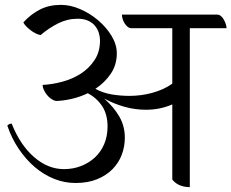

<svg xmlns="http://www.w3.org/2000/svg" viewBox="-20 -762 951 789"><path d="M210 -347Q200 -349 190 -356Q180 -363 172.5 -372.5Q165 -382 160 -393Q155 -404 155 -413Q194 -415 235.5 -426Q277 -437 311.5 -459Q346 -481 368.5 -515Q391 -549 391 -596Q391 -610 386.5 -625.5Q382 -641 371.5 -654.5Q361 -668 343 -676.5Q325 -685 299 -685Q257 -685 219 -666Q181 -647 147 -618Q138 -619 127 -624.5Q116 -630 105.5 -638Q95 -646 87 -654.5Q79 -663 76 -670Q107 -704 144.5 -723Q182 -742 230 -742Q269 -742 309.5 -724.5Q350 -707 383.5 -678.5Q417 -650 438.5 -614.5Q460 -579 460 -543Q460 -495 435 -458.5Q410 -422 372 -397Q403 -380 439 -374Q475 -368 512 -368Q560 -368 606 -380.5Q652 -393 688 -418V-646H520Q512 -646 505 -651.5Q498 -657 492.5 -665.5Q487 -674 484 -684Q481 -694 481 -702H872Q881 -702 888 -696Q895 -690 900 -681Q905 -672 908 -662.5Q911 -653 911 -646H760V7Q739 7 720.5 0Q702 -7 688 -24V-333Q638 -311 580 -311Q535 -311 492 -323Q449 -335 408 -357Q447 -323 470 -283.5Q493 -244 493 -196Q493 -160 480.5 -126.5Q468 -93 442.5 -67Q417 -41 379 -25.5Q341 -10 290 -10Q245 -10 202.5 -27Q160 -44 123.5 -75Q87 -106 57.5 -149.5Q28 -193 10 -246Q18 -254 28 -254Q63 -166 120 -116.5Q177 -67 243 -67Q280 -67 312.5 -79.5Q345 -92 369.5 -114.5Q394 -137 408 -169.5Q422 -202 422 -242Q422 -292 400 -325.5Q378 -359 341 -379Q310 -364 276 -356Q242 -348 210 -347Z"/></svg>

Font: Gotu
Style: Regular
Weight: 400
Designer: Sarang Kulkarni & Kailash Malviya
Foundry: Ek Type
Version: Version 2.320;hotconv 1.0.109;makeotfexe 2.5.65596; ttfautoh